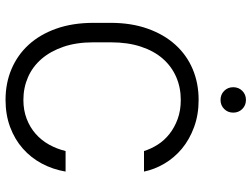

<svg xmlns="http://www.w3.org/2000/svg" viewBox="-130 -792 929 710"><g transform="rotate(90 335.0 -437.5)"><path d="M350 7Q288 7 236 -15Q184 -37 146 -78.5Q108 -120 86.5 -180.5Q65 -241 65 -318V-382Q65 -458 86.5 -518.5Q108 -579 146 -621Q184 -663 236 -685Q288 -707 350 -707Q405 -707 451 -690Q497 -673 530.5 -645Q564 -617 585.5 -580.5Q607 -544 615 -505H539Q531 -531 515.5 -555.5Q500 -580 476 -599Q452 -618 420.5 -629.5Q389 -641 350 -641Q304 -641 265 -624Q226 -607 197.5 -574.5Q169 -542 153 -493.5Q137 -445 137 -382V-318Q137 -255 153.5 -207Q170 -159 198.5 -126Q227 -93 266 -76Q305 -59 350 -59Q388 -59 419.5 -71Q451 -83 475 -104Q499 -125 515 -153.5Q531 -182 539 -215H615Q607 -168 585.5 -127.5Q564 -87 530 -57Q496 -27 450.5 -10Q405 7 350 7ZM350 -788Q330 -788 316.5 -801.5Q303 -815 303 -835Q303 -855 316.5 -868.5Q330 -882 350 -882Q370 -882 383.5 -868.5Q397 -855 397 -835Q397 -815 383.5 -801.5Q370 -788 350 -788Z"/></g></svg>

Font: PT Root UI Web
Style: Regular
Weight: 400
Designer: Vitaly Kuzmin
Foundry: ParaType Ltd.
Version: Version 1.000W